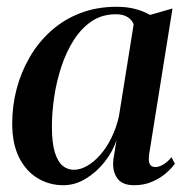

<svg xmlns="http://www.w3.org/2000/svg" viewBox="-20 -535 550 566"><path d="M419.5 -79.5Q417 -58.5 422 -50.5Q427 -42.5 438 -42.5Q448 -42.5 460.5 -49.5Q473 -56.5 485.5 -71.5L495.5 -52.5Q486 -39 469 -24.2Q452 -9.5 428.2 0.8Q404.5 11 375 11Q339 11 324.5 -11.2Q310 -33.5 314.5 -67L323.5 -121.5Q312 -87.5 288 -57.2Q264 -27 232.5 -8Q201 11 166.5 11Q125.5 11 91.2 -9.5Q57 -30 36.5 -70.2Q16 -110.5 16 -171Q16 -223.5 29.2 -273.5Q42.5 -323.5 68 -367.2Q93.5 -411 130.8 -444.2Q168 -477.5 216.5 -496.2Q265 -515 323.5 -515Q353.5 -515 377.8 -508.8Q402 -502.5 422.5 -491L488.5 -510ZM374 -463Q370 -475.5 356.8 -484.2Q343.5 -493 321.5 -493Q281.5 -493 251 -472.8Q220.5 -452.5 198.2 -418Q176 -383.5 161.5 -340.2Q147 -297 140 -250.8Q133 -204.5 133 -161.5Q133 -114.5 141.5 -86.5Q150 -58.5 164.5 -46.5Q179 -34.5 197.5 -34.5Q217 -34.5 237 -46Q257 -57.5 275.5 -78.5Q294 -99.5 308.2 -128.2Q322.5 -157 330.5 -191.5Z"/></svg>

Font: Merriweather 144pt Medium
Style: Italic
Weight: 500
Italic angle: -7.8°
Version: Version 2.101